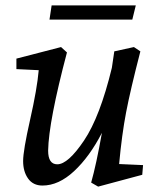

<svg xmlns="http://www.w3.org/2000/svg" viewBox="-20 -679 600 714"><path d="M138 11Q103 11 84.5 -15Q66 -41 66 -80Q66 -119 92 -234Q118 -349 124 -418L41 -422V-461L207 -504L229 -484Q161 -227 159 -119Q159 -68 193 -68Q233 -68 292.5 -156.5Q352 -245 396 -427L405 -488L478 -504L502 -488Q465 -345 449 -261.5Q433 -178 423 -69L512 -65L509 -29L345 15L319 0Q338 -67 359 -185Q313 -96 255.5 -42.5Q198 11 138 11ZM472 -606H164L172 -659H485Z"/></svg>

Font: Andada
Style: Italic
Weight: 400
Italic angle: -8.29999°
Designer: Carolina Giovagnoli
Foundry: Carolina Giovagnoli
Version: Version 1.003